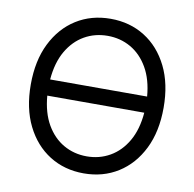

<svg xmlns="http://www.w3.org/2000/svg" viewBox="-82 -821 925 914"><g transform="rotate(10 380.5 -363.5)"><path d="M701.7 -363.6Q701.7 -248.6 660.2 -164.8Q618.6 -81 546.2 -35.5Q473.7 9.9 380.7 9.9Q287.6 9.9 215.2 -35.5Q142.8 -81 101.2 -164.8Q59.7 -248.6 59.7 -363.6Q59.7 -478.7 101.2 -562.5Q142.8 -646.3 215.2 -691.8Q287.6 -737.2 380.7 -737.2Q473.7 -737.2 546.2 -691.8Q618.6 -646.3 660.2 -562.5Q701.7 -478.7 701.7 -363.6ZM615.1 -402.7Q608.3 -484.7 575.8 -540.8Q543.3 -596.9 492.7 -625.9Q442.1 -654.8 380.7 -654.8Q319.2 -654.8 268.6 -625.9Q218 -596.9 185.5 -540.8Q153.1 -484.7 146.3 -402.7ZM615.1 -324.6H146.3Q153.1 -242.5 185.5 -186.4Q218 -130.3 268.6 -101.4Q319.2 -72.4 380.7 -72.4Q442.1 -72.4 492.7 -101.4Q543.3 -130.3 575.8 -186.4Q608.3 -242.5 615.1 -324.6Z"/></g></svg>

Font: Inter Alia
Style: Regular
Weight: 400
Designer: Rasmus Andersson (Latin, Greek, Cyrillic etc.) and Evan from Shavian.info (Shavian, old style figures)
Foundry: Shavian.info
Version: Version 0.001;git-37ab20767